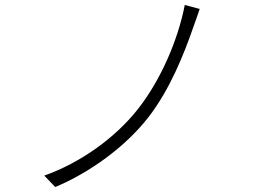

<svg xmlns="http://www.w3.org/2000/svg" viewBox="-20 -748 1040 772"><path d="M783 -712 723 -728C695 -585 626 -426 535 -310C444 -194 303 -93 158 -42L202 4C339 -53 484 -157 577 -277C664 -389 721 -534 757 -638C765 -659 775 -690 783 -712Z"/></svg>

Font: Noto Sans Japanese Light
Style: Regular
Weight: 300
Designer: Ryoko NISHIZUKA (kana & ideographs); Paul D. Hunt (Latin, Greek & Cyrillic); Wenlong ZHANG (bopomofo); Sandoll Communica
Foundry: Adobe Systems Incorporated
Version: Version 1.000;PS 1;hotconv 1.0.78;makeotf.lib2.5.61930